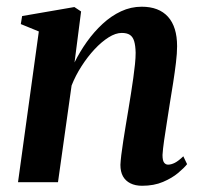

<svg xmlns="http://www.w3.org/2000/svg" viewBox="-20 -556 615 586"><path d="M207.5 -365.5Q223.5 -398 245.2 -428.5Q267 -459 293.2 -483.2Q319.5 -507.5 349.5 -521.5Q379.5 -535.5 412.5 -535.5Q465 -535.5 492.8 -504.8Q520.5 -474 520.5 -415Q520.5 -393.5 517 -364.5Q513.5 -335.5 508.5 -303.5Q503.5 -271.5 498.5 -241.5Q494.5 -214 489.5 -183.8Q484.5 -153.5 480.8 -127Q477 -100.5 476 -83Q476 -66 480.8 -59.8Q485.5 -53.5 493 -53.5Q502.5 -53.5 513.8 -59.2Q525 -65 539.5 -79L551 -55Q542 -43.5 523.5 -28Q505 -12.5 477.5 -0.8Q450 11 413.5 11Q393 11 378 3.5Q363 -4 355.2 -18Q347.5 -32 347.5 -53Q348 -64 350.2 -83Q352.5 -102 356.2 -125.8Q360 -149.5 364 -174.5Q368 -199.5 372 -222.5Q376 -246.5 379.8 -270.8Q383.5 -295 386.8 -317.8Q390 -340.5 392 -360.2Q394 -380 394 -395Q393.5 -417 389.5 -430.2Q385.5 -443.5 376.5 -449.5Q367.5 -455.5 351.5 -455.5Q333 -455.5 311.5 -442Q290 -428.5 268.8 -405.8Q247.5 -383 229 -354.2Q210.5 -325.5 198.5 -295L157 0H35L98.5 -460L43.5 -482.5L47.5 -507L207 -534.5L227.5 -521Z"/></svg>

Font: Merriweather 96pt SemiBold
Style: Italic
Weight: 600
Italic angle: -7.8°
Version: Version 2.101